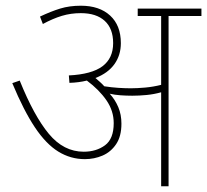

<svg xmlns="http://www.w3.org/2000/svg" viewBox="-20 -652 725 672"><path d="M405 -219Q405 -175 386.5 -147.5Q368 -120 339 -107.5Q310 -95 277 -95Q227 -95 184 -121.5Q141 -148 102 -206.5Q63 -265 23 -361L49 -370Q99 -246 151 -183.5Q203 -121 273 -121Q317 -121 347.5 -143.5Q378 -166 378 -221Q378 -264 352.5 -301Q327 -338 284 -370Q256 -363 223 -362L221 -388Q301 -392 338.5 -420Q376 -448 376 -501Q376 -552 346.5 -579Q317 -606 263 -606Q228 -606 196.5 -596.5Q165 -587 130 -568L120 -594Q158 -612 190.5 -622Q223 -632 263 -632Q328 -632 365.5 -597.5Q403 -563 403 -501Q403 -459 380.5 -427.5Q358 -396 314 -379Q322 -372 330 -365Q338 -358 345 -350Q371 -346 394.5 -344.5Q418 -343 438 -343Q460 -343 488 -345.5Q516 -348 544 -355V-596H462V-622H685V-596H570V0H544V-329Q519 -322 493 -319.5Q467 -317 443 -317Q422 -317 401.5 -318.5Q381 -320 364 -324Q383 -303 394 -277Q405 -251 405 -219Z"/></svg>

Font: Noto Sans Thin
Style: Regular
Weight: 100
Designer: Monotype Design Team
Foundry: Monotype Imaging Inc.
Version: Version 2.007